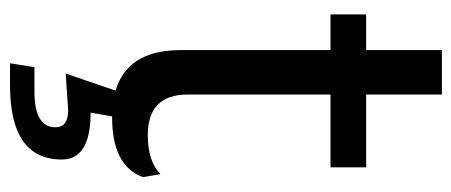

<svg xmlns="http://www.w3.org/2000/svg" viewBox="-286 -422 924 393"><g transform="rotate(90 176.5 -226.0)"><path d="M118 166 110 216H155Q307 216 307 110Q307 51 211 51L220 0H166L131 102L206 97Q241 97 241 123Q241 166 168 166ZM337 -92Q311 -66 257 -66Q174 -66 174 -148V-440H323V-513H174V-668H83V-513H10V-440H83V-134Q83 7 221 7Q320 7 343 -56Z"/></g></svg>

Font: Sawarabi Gothic
Style: Regular
Weight: 400
Designer: mshio (mshio@users.sourceforge.jp)
Version: Version 20141215